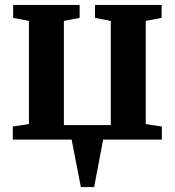

<svg xmlns="http://www.w3.org/2000/svg" viewBox="-20 -567 710 780"><path d="M32 0V-53L97.5 -63V-482L33.5 -494.5V-547H303.5V-494.5L239.5 -482V-59H430V-482L366 -494.5V-547H636.5V-494.5L572 -482V-63L637.5 -53V0H399L362.5 193H308.5L271 0Z"/></svg>

Font: Merriweather Text Regular
Style: Bold
Weight: 700
Designer: Eben Sorkin
Foundry: Eben Sorkin
Version: Version 2.100; ttfautohint (v1.7.19-72a1) -l 8 -r 50 -G 200 